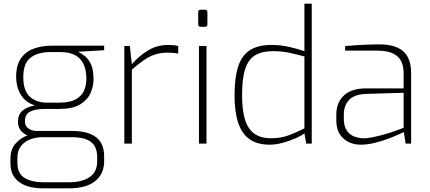

<svg xmlns="http://www.w3.org/2000/svg" viewBox="-20 -783 2344 1047"><path d="M213 244Q161 244 121.5 229.5Q82 215 59.5 185Q37 155 37 109V81Q37 33 63 2Q89 -29 128 -44Q167 -59 207 -59L213 -35Q178 -35 147 -24Q116 -13 95.5 12Q75 37 75 77V105Q75 164 114.5 187.5Q154 211 219 211H354Q427 211 468.5 183Q510 155 510 96V73Q510 40 497.5 16Q485 -8 454.5 -21.5Q424 -35 367 -35H183Q137 -35 107.5 -57.5Q78 -80 78 -119Q78 -158 102 -179Q126 -200 170 -208Q129 -222 107 -248Q85 -274 76.5 -304.5Q68 -335 68 -364Q68 -427 94 -464.5Q120 -502 164.5 -518Q209 -534 264 -534H548V-509L406 -501Q421 -493 441 -478.5Q461 -464 475.5 -434Q490 -404 490 -351Q490 -312 473.5 -275Q457 -238 416.5 -213.5Q376 -189 304 -189H224Q173 -189 144.5 -174.5Q116 -160 116 -122Q116 -94 136 -81.5Q156 -69 177 -69H371Q432 -69 471.5 -53Q511 -37 529.5 -6.5Q548 24 548 69V95Q548 165 499 204.5Q450 244 356 244ZM238 -223H300Q362 -223 394.5 -242Q427 -261 439 -290.5Q451 -320 451 -353Q451 -407 432.5 -439.5Q414 -472 383 -485.5Q352 -499 311 -499H254Q186 -499 146.5 -468.5Q107 -438 107 -362Q107 -289 142.5 -256Q178 -223 238 -223Z M658 0V-532H688L699 -433Q739 -479 788 -508.5Q837 -538 900 -538Q915 -538 928 -536.5Q941 -535 952 -532V-491Q941 -493 927 -494.5Q913 -496 897 -496Q856 -496 824.5 -485.5Q793 -475 763 -454Q733 -433 699 -403V0Z M1074 -637Q1061 -637 1061 -650V-717Q1061 -730 1074 -730H1099Q1105 -730 1108 -726Q1111 -722 1111 -717V-650Q1111 -637 1099 -637ZM1065 0V-532H1106V0Z M1451 6Q1384 6 1341.5 -23.5Q1299 -53 1279 -113Q1259 -173 1259 -263Q1259 -362 1279.5 -422.5Q1300 -483 1344.5 -510.5Q1389 -538 1461 -538Q1510 -538 1557.5 -527Q1605 -516 1640 -504V-763H1680V0H1650L1640 -56Q1626 -44 1593.5 -29.5Q1561 -15 1522.5 -4.5Q1484 6 1451 6ZM1458 -29Q1513 -29 1558 -46.5Q1603 -64 1640 -83V-475Q1595 -487 1556.5 -495.5Q1518 -504 1468 -504Q1408 -504 1371 -481.5Q1334 -459 1317 -406.5Q1300 -354 1300 -264Q1300 -183 1316 -131Q1332 -79 1367 -54Q1402 -29 1458 -29Z M1948 6Q1890 6 1852 -28.5Q1814 -63 1814 -126V-160Q1814 -223 1855 -262Q1896 -301 1976 -301H2181V-383Q2181 -421 2168 -448.5Q2155 -476 2123 -491.5Q2091 -507 2031 -507H1862V-532Q1895 -535 1939 -537.5Q1983 -540 2040 -541Q2105 -542 2145 -524.5Q2185 -507 2203.5 -472Q2222 -437 2222 -384V0H2192L2182 -63Q2180 -62 2157.5 -51.5Q2135 -41 2099.5 -27.5Q2064 -14 2024 -4Q1984 6 1948 6ZM1958 -29Q1980 -28 2009 -34Q2038 -40 2068 -48Q2098 -56 2123.5 -65Q2149 -74 2165 -80Q2181 -86 2181 -86V-277L1977 -271Q1910 -268 1882.5 -237Q1855 -206 1855 -160V-134Q1855 -95 1871 -71.5Q1887 -48 1911 -39Q1935 -30 1958 -29Z"/></svg>

Font: Exo Thin ExtraLight
Style: Regular
Weight: 250
Version: Version 2.000